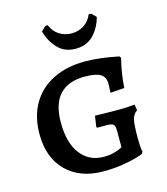

<svg xmlns="http://www.w3.org/2000/svg" viewBox="-109 -801 779 894"><g transform="rotate(-15 280.5 -353.5)"><path d="M36 -235Q36 -319 71.5 -380.5Q107 -442 173 -475Q239 -508 328 -508Q360 -508 395.5 -504Q431 -500 456.5 -495Q482 -490 489 -489L495 -481Q494 -476 489.5 -457Q485 -438 480 -407Q475 -376 473 -341L405 -336Q405 -340 406 -351.5Q407 -363 407 -378Q407 -412 384 -426Q361 -440 308 -440Q228 -440 187 -395.5Q146 -351 146 -262Q146 -164 187 -110Q228 -56 300 -56Q324 -56 344 -61Q364 -66 375 -71Q386 -76 389 -78V-156Q389 -180 381.5 -187.5Q374 -195 350 -195H303L300 -200L308 -252Q323 -252 335 -251L419 -250Q444 -250 468 -251.5Q492 -253 499 -254L504 -226Q485 -213 479 -189Q473 -165 473 -100Q473 -57 478 -32L472 -23Q466 -20 441 -12.5Q416 -5 373.5 2Q331 9 280 9Q167 9 101.5 -56.5Q36 -122 36 -235ZM171 -694 192 -715 204 -716Q217 -684 243.5 -667Q270 -650 303 -650Q336 -650 362.5 -667Q389 -684 402 -716L414 -715L435 -694Q422 -644 389 -610Q356 -576 303 -576Q250 -576 217.5 -610Q185 -644 171 -694Z"/></g></svg>

Font: Alegreya SC Medium
Style: Regular
Weight: 500
Designer: Juan Pablo del Peral
Foundry: Huerta Tipografica
Version: Version 2.007; ttfautohint (v1.6)